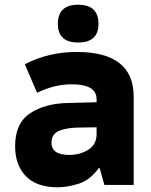

<svg xmlns="http://www.w3.org/2000/svg" viewBox="-20 -783 640 813"><path d="M397 -682Q397 -763 311 -763Q225 -763 225 -682Q225 -603 311 -603Q397 -603 397 -682ZM198 -179Q198 -216 231.5 -229.5Q265 -243 320 -243L389 -244V-215Q389 -171 354 -149Q319 -127 273 -127Q198 -127 198 -179ZM398 -71H402L422 0H546V-374Q546 -563 305 -563Q185 -563 85 -511L137 -390Q209 -426 284 -426Q389 -426 389 -363V-350L268 -347Q170 -345 107 -303Q44 -261 44 -164Q44 -84 89.5 -37Q135 10 224 10Q265 10 313 -5Q361 -20 398 -71Z"/></svg>

Font: Noto Sans Mono UI ExtraBold
Style: Regular
Weight: 800
Designer: Monotype Design team
Foundry: Monotype Imaging Inc.
Version: 1.000